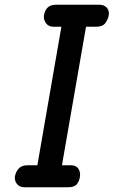

<svg xmlns="http://www.w3.org/2000/svg" viewBox="-20 -792 481 812"><path d="M129 -41 249 -733 353 -732 233 -41ZM84 0Q63 0 52 -13.5Q41 -27 43 -45Q46 -64 58.5 -78.5Q71 -93 96 -93H281Q302 -93 311.5 -78.5Q321 -64 318 -45Q316 -27 305.5 -13.5Q295 0 268 0ZM205 -679Q185 -679 174 -694.5Q163 -710 166 -728Q169 -747 181 -759.5Q193 -772 217 -772H401Q420 -772 431.5 -759.5Q443 -747 440 -728Q437 -710 425.5 -694.5Q414 -679 388 -679Z"/></svg>

Font: Edu VIC WA NT Beginner SemiBold
Style: Regular
Weight: 600
Designer: Tina and Corey Anderson
Foundry: Google for Education
Version: Version 1.003